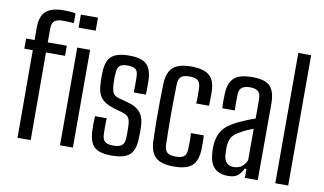

<svg xmlns="http://www.w3.org/2000/svg" viewBox="-80 -981 1959 1161"><g transform="rotate(10 899.0 -400.5)"><path d="M83 0 82 -538H30V-600H82V-678Q82 -748 117 -778Q152 -808 228 -808Q243 -808 262.5 -806.5Q282 -805 298 -802V-742Q284 -743 266.5 -744Q249 -745 230 -745Q196 -745 179.5 -732Q163 -719 163 -684V-600H280V-538H163L164 0ZM331 -720V-800H436V-720ZM344 0V-600H423V0Z M660 7Q584 7 553.5 -23Q523 -53 521 -123Q519 -167 522 -210H594Q592 -179 592.5 -155.5Q593 -132 593 -115Q594 -81 609 -67.5Q624 -54 660 -54Q697 -54 713.5 -67.5Q730 -81 731 -115Q732 -152 731 -183Q730 -218 721 -234.5Q712 -251 684 -260L629 -276Q570 -293 545.5 -324.5Q521 -356 520 -422Q519 -452 520 -476Q521 -546 553 -576.5Q585 -607 664 -607Q738 -607 769.5 -577.5Q801 -548 803 -477Q803 -470 803 -454Q803 -438 803 -420.5Q803 -403 802 -392H728Q729 -416 728.5 -443Q728 -470 728 -486Q728 -520 714 -533Q700 -546 664 -546Q628 -546 614 -533Q600 -520 599 -486Q598 -477 597.5 -462Q597 -447 598 -429Q599 -394 606.5 -372.5Q614 -351 646 -342L698 -328Q754 -314 780.5 -281.5Q807 -249 807 -185Q807 -167 807 -153.5Q807 -140 806 -121Q804 -52 772 -22.5Q740 7 660 7Z M895 -123Q893 -171 892.5 -233.5Q892 -296 892.5 -360Q893 -424 895 -476Q898 -546 932.5 -576.5Q967 -607 1044 -607Q1121 -607 1155.5 -577Q1190 -547 1191 -478Q1191 -458 1191 -434.5Q1191 -411 1190 -392H1111Q1113 -415 1112.5 -440.5Q1112 -466 1112 -486Q1111 -519 1095.5 -532.5Q1080 -546 1044 -546Q1007 -546 991.5 -532.5Q976 -519 975 -486Q970 -304 975 -115Q976 -81 992.5 -67.5Q1009 -54 1044 -54Q1081 -54 1096 -67.5Q1111 -81 1112 -115Q1112 -136 1112.5 -158Q1113 -180 1111 -210H1190Q1191 -192 1191.5 -166Q1192 -140 1191 -123Q1188 -53 1154.5 -23Q1121 7 1044 7Q966 7 932 -23.5Q898 -54 895 -123Z M1376 6Q1267 6 1259 -111Q1258 -124 1257.5 -136.5Q1257 -149 1258 -162Q1261 -215 1286 -252.5Q1311 -290 1376 -322Q1400 -333 1427 -344.5Q1454 -356 1481 -365V-484Q1481 -516 1465.5 -530.5Q1450 -545 1415 -545Q1385 -545 1367 -533Q1349 -521 1348 -489Q1347 -467 1347 -436.5Q1347 -406 1348 -391H1272Q1270 -412 1270 -435Q1270 -458 1271 -478Q1273 -545 1305.5 -576.5Q1338 -608 1418 -608Q1499 -608 1529 -575Q1559 -542 1559 -468L1558 0H1479V-55H1468Q1455 -26 1435 -10Q1415 6 1376 6ZM1400 -53Q1457 -53 1480 -109V-301Q1459 -294 1438.5 -285Q1418 -276 1392 -260Q1359 -241 1348.5 -216.5Q1338 -192 1338 -161Q1338 -147 1338 -137Q1338 -127 1339 -117Q1341 -87 1357 -70Q1373 -53 1400 -53Z M1666 0V-800H1745V0Z"/></g></svg>

Font: Big Shoulders Text
Style: Regular
Weight: 400
Designer: Patric King
Foundry: XO Type Co
Version: Version 1.000; ttfautohint (v1.8.2)